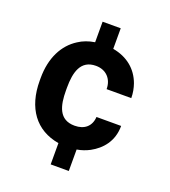

<svg xmlns="http://www.w3.org/2000/svg" viewBox="-139 -745 853 966"><g transform="rotate(20 287.5 -262.0)"><path d="M189 -257V-271C189 -353 207 -424 289 -424C344 -424 379 -386 379 -332H511C511 -359 506 -384 498 -407C473 -475 419 -520 341 -534V-644H244V-534C211 -529 182 -518 158 -502C90 -459 48 -380 48 -271V-257C48 -111 118 -15 244 6V120H341V5C366 1 388 -7 409 -18C464 -48 511 -100 511 -183H379C376 -133 343 -104 290 -104C206 -104 189 -174 189 -257Z"/></g></svg>

Font: Asimov
Style: Regular
Weight: 500
Designer: Google
Version: Version 2.000980; 2014